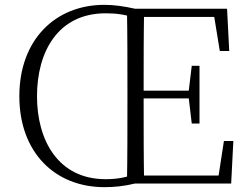

<svg xmlns="http://www.w3.org/2000/svg" viewBox="-20 -759 1029 794"><path d="M133 -361C133 -544 219 -704 417 -704C461 -704 498 -699 538 -685V-723C493 -733 452 -739 412 -739C207 -739 60 -593 60 -361C60 -130 206 15 412 15C452 15 493 11 538 0V-39C497 -24 461 -18 417 -18C219 -18 133 -181 133 -361ZM505 0H576C574 -110 574 -221 574 -357V-377C574 -502 574 -614 576 -723H505C507 -613 507 -502 507 -390V-333C507 -221 507 -110 505 0ZM773 -248H805V-487H773L760 -379V-358ZM541 -352H779V-384H541ZM889 -548H928L919 -723H541V-689H866ZM906 -176 884 -33H541V0H936L945 -176Z"/></svg>

Font: Source Han Serif TW VF
Style: Regular
Weight: 250
Designer: Ryoko NISHIZUKA 西塚涼子 (kana & ideographs); Frank Grießhammer (Latin, Greek & Cyrillic); Wenlong ZHANG 张文龙 (bopomofo); San
Foundry: Adobe
Version: Version 2.002;hotconv 1.1.0;makeotfexe 2.6.0